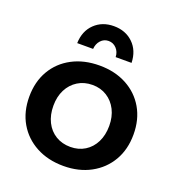

<svg xmlns="http://www.w3.org/2000/svg" viewBox="-136 -861 900 976"><g transform="rotate(20 314.0 -373.0)"><path d="M315 -538Q398 -538 461.5 -504Q525 -470 560.5 -409Q596 -348 596 -267Q596 -186 560.5 -125Q525 -64 461.5 -29.5Q398 5 315 5Q231 5 167 -29.5Q103 -64 67.5 -125Q32 -186 32 -267Q32 -348 67.5 -409Q103 -470 167 -504Q231 -538 315 -538ZM315 -433Q270 -433 235.5 -411.5Q201 -390 182 -352.5Q163 -315 163 -266Q163 -216 182 -178Q201 -140 235.5 -119Q270 -98 315 -98Q359 -98 393 -119Q427 -140 446 -178Q465 -216 465 -266Q465 -315 446 -352.5Q427 -390 393 -411.5Q359 -433 315 -433ZM254 -606H168Q170 -672 211 -711.5Q252 -751 315 -751Q378 -751 419 -711.5Q460 -672 462 -606H376Q375 -634 357.5 -652.5Q340 -671 315 -671Q290 -671 273 -652.5Q256 -634 254 -606Z"/></g></svg>

Font: Alexandria Medium
Style: Regular
Weight: 500
Designer: Mohamed Gaber
Foundry: Kief Type Foundry
Version: Version 5.100